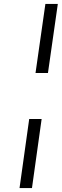

<svg xmlns="http://www.w3.org/2000/svg" viewBox="-20 -720 313 973"><path d="M142 233 191 -117H128L79 233ZM223 -350 273 -700H210L160 -350Z"/></svg>

Font: Josefin Slab Thin SemiBold
Style: Italic
Weight: 600
Italic angle: -12°
Version: Version 2.000